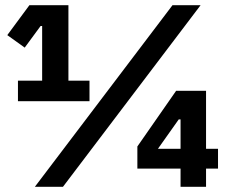

<svg xmlns="http://www.w3.org/2000/svg" viewBox="-20 -718 877 738"><path d="M324 -329H49V-408H142V-618H136L75 -535L8 -583L93 -698H243V-408H324ZM222 0H114L643 -698H751ZM772 0H674V-70H508V-155L657 -369H772V-146H818V-70H772ZM674 -146V-259H667L587 -146Z"/></svg>

Font: IBM Plex Sans Var
Style: Regular
Weight: 400
Designer: Mike Abbink, Paul van der Laan, Pieter van Rosmalen
Foundry: Bold Monday
Version: Version 3.000